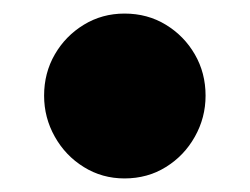

<svg xmlns="http://www.w3.org/2000/svg" viewBox="-20 -248 368 283"><path d="M163.5 15Q130.5 15 103.5 -1.8Q76.5 -18.5 60.8 -46.5Q45 -74.5 45 -107Q45 -140.5 60.8 -167.8Q76.5 -195 103.5 -211.5Q130.5 -228 163.5 -228Q197.5 -228 224.5 -211.5Q251.5 -195 267.2 -167.8Q283 -140.5 283 -107Q283 -74.5 267.2 -46.5Q251.5 -18.5 224.5 -1.8Q197.5 15 163.5 15Z"/></svg>

Font: Fraunces SuperSoft
Style: Regular
Weight: 900
Version: Version 1.000;[b76b70a41]